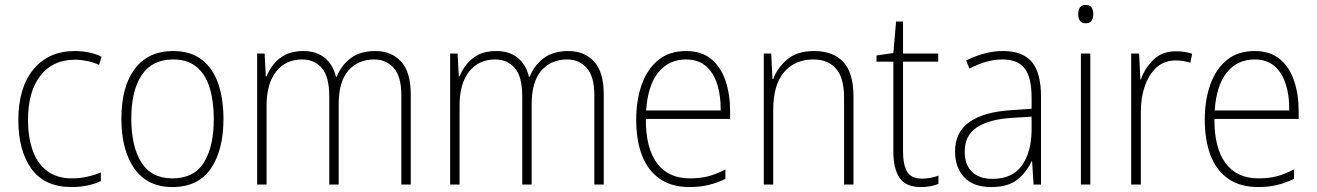

<svg xmlns="http://www.w3.org/2000/svg" viewBox="-20 -745 5316 775"><path d="M269 10Q160 10 107 -63.5Q54 -137 54 -260Q54 -391 115 -465Q176 -539 282 -539Q342 -539 390 -516L380 -483Q356 -494 331 -499Q306 -504 282 -504Q193 -504 143 -439.5Q93 -375 93 -261Q93 -192 111.5 -139Q130 -86 169.5 -55.5Q209 -25 271 -25Q302 -25 331.5 -31.5Q361 -38 387 -49V-14Q364 -3 334 3.5Q304 10 269 10Z M882 -265Q882 -139 831 -64.5Q780 10 676 10Q575 10 522.5 -64.5Q470 -139 470 -266Q470 -395 524 -467Q578 -539 679 -539Q749 -539 794 -504.5Q839 -470 860.5 -408.5Q882 -347 882 -265ZM510 -266Q510 -154 550.5 -89.5Q591 -25 676 -25Q763 -25 803 -89Q843 -153 843 -265Q843 -336 826.5 -390Q810 -444 774 -474.5Q738 -505 679 -505Q594 -505 552 -442Q510 -379 510 -266Z M1495 -539Q1560 -539 1599 -496.5Q1638 -454 1638 -363V0H1600V-360Q1600 -437 1569 -471Q1538 -505 1491 -505Q1425 -505 1386 -460Q1347 -415 1347 -324V0H1309V-356Q1309 -437 1278.5 -471Q1248 -505 1200 -505Q1133 -505 1094.5 -456Q1056 -407 1056 -319V0H1018V-529H1048L1053 -437H1056Q1066 -462 1084.5 -485.5Q1103 -509 1132 -524Q1161 -539 1204 -539Q1258 -539 1291.5 -511Q1325 -483 1336 -435H1339Q1358 -482 1396 -510.5Q1434 -539 1495 -539Z M2274 -539Q2339 -539 2378 -496.5Q2417 -454 2417 -363V0H2379V-360Q2379 -437 2348 -471Q2317 -505 2270 -505Q2204 -505 2165 -460Q2126 -415 2126 -324V0H2088V-356Q2088 -437 2057.5 -471Q2027 -505 1979 -505Q1912 -505 1873.5 -456Q1835 -407 1835 -319V0H1797V-529H1827L1832 -437H1835Q1845 -462 1863.5 -485.5Q1882 -509 1911 -524Q1940 -539 1983 -539Q2037 -539 2070.5 -511Q2104 -483 2115 -435H2118Q2137 -482 2175 -510.5Q2213 -539 2274 -539Z M2749 -539Q2812 -539 2851 -506.5Q2890 -474 2908.5 -419Q2927 -364 2927 -297V-265H2587Q2586 -149 2631.5 -87Q2677 -25 2765 -25Q2805 -25 2837 -33Q2869 -41 2908 -61V-23Q2875 -7 2840.5 1.5Q2806 10 2764 10Q2690 10 2642 -24Q2594 -58 2571 -119Q2548 -180 2548 -262Q2548 -341 2570.5 -404Q2593 -467 2637.5 -503Q2682 -539 2749 -539ZM2749 -505Q2680 -505 2637.5 -453Q2595 -401 2588 -299H2889Q2890 -358 2875 -405Q2860 -452 2829 -478.5Q2798 -505 2749 -505Z M3266 -539Q3343 -539 3384 -495Q3425 -451 3425 -356V0H3387V-351Q3387 -431 3354.5 -468Q3322 -505 3263 -505Q3189 -505 3145 -454Q3101 -403 3101 -300V0H3063V-529H3093L3098 -426H3101Q3117 -470 3157 -504.5Q3197 -539 3266 -539Z M3702 -24Q3721 -24 3738 -27.5Q3755 -31 3768 -36V-3Q3754 3 3737 6.5Q3720 10 3697 10Q3637 10 3611.5 -26.5Q3586 -63 3586 -133V-496H3518V-521L3586 -531L3597 -658H3625V-529H3767V-496H3625V-135Q3625 -80 3641.5 -52Q3658 -24 3702 -24Z M4029 -539Q4107 -539 4144.5 -495.5Q4182 -452 4182 -355V0H4152L4146 -94H4144Q4125 -52 4087.5 -21Q4050 10 3981 10Q3908 10 3871.5 -30Q3835 -70 3835 -133Q3835 -212 3893 -252.5Q3951 -293 4058 -300L4144 -306V-349Q4144 -434 4115.5 -469.5Q4087 -505 4027 -505Q3995 -505 3962 -496Q3929 -487 3893 -468L3880 -501Q3914 -518 3951.5 -528.5Q3989 -539 4029 -539ZM4061 -269Q3971 -263 3922.5 -230.5Q3874 -198 3874 -133Q3874 -80 3903.5 -51.5Q3933 -23 3986 -23Q4066 -23 4104.5 -76.5Q4143 -130 4144 -219V-274Z M4362 -725Q4380 -725 4386.5 -714.5Q4393 -704 4393 -688Q4393 -672 4386 -661.5Q4379 -651 4362 -651Q4346 -651 4339 -661.5Q4332 -672 4332 -688Q4332 -704 4339 -714.5Q4346 -725 4362 -725ZM4381 -529V0H4343V-529Z M4727 -538Q4763 -538 4792 -528L4785 -492Q4771 -496 4756.5 -498.5Q4742 -501 4726 -501Q4679 -501 4648 -472.5Q4617 -444 4600.5 -395.5Q4584 -347 4585 -288V0H4546V-529H4578L4583 -424H4585Q4600 -468 4635 -503Q4670 -538 4727 -538Z M5044 -539Q5107 -539 5146 -506.5Q5185 -474 5203.5 -419Q5222 -364 5222 -297V-265H4882Q4881 -149 4926.5 -87Q4972 -25 5060 -25Q5100 -25 5132 -33Q5164 -41 5203 -61V-23Q5170 -7 5135.5 1.5Q5101 10 5059 10Q4985 10 4937 -24Q4889 -58 4866 -119Q4843 -180 4843 -262Q4843 -341 4865.5 -404Q4888 -467 4932.5 -503Q4977 -539 5044 -539ZM5044 -505Q4975 -505 4932.5 -453Q4890 -401 4883 -299H5184Q5185 -358 5170 -405Q5155 -452 5124 -478.5Q5093 -505 5044 -505Z"/></svg>

Font: Noto Sans Kannada SemiCondensed ExtraLight
Style: Regular
Weight: 200
Width: 4
Designer: Jelle Bosma - Monotype Design Team
Foundry: Monotype Imaging Inc.
Version: Version 2.005; ttfautohint (v1.8.4.7-5d5b)